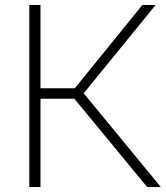

<svg xmlns="http://www.w3.org/2000/svg" viewBox="-20 -760 674 780"><path d="M99 0V-740H144.5V-401.5H284L558.5 -740H612.5L320 -381L633.5 0H578L282 -359H144.5V0Z"/></svg>

Font: Encode Sans SmExp XLt
Style: Regular
Weight: 200
Width: 6
Designer: Multiple Designers
Foundry: Impallari Type
Version: Version 3.002; ttfautohint (v1.8.3) -l 8 -r 50 -G 200 -x 14 